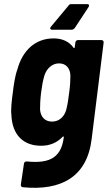

<svg xmlns="http://www.w3.org/2000/svg" viewBox="-20 -708 524 930"><path d="M403 -688H326C320 -688 316 -687 312 -681L227 -579C220 -571 223 -564 233 -564H326C332 -564 338 -567 342 -572L409 -674C414 -682 411 -688 403 -688ZM345 -502 342 -479C342 -475 338 -473 336 -477C315 -507 281 -522 240 -522C151 -522 89 -464 64 -371C54 -346 46 -295 42 -259C37 -225 32 -175 35 -153C39 -50 97 -2 179 -2C221 -2 255 -16 283 -45C286 -49 289 -47 289 -43C277 51 226 86 110 74C102 74 97 77 96 85L81 186C80 193 83 198 91 199C278 217 402 148 424 -35L482 -502C483 -509 478 -514 471 -514H358C351 -514 346 -509 345 -502ZM301 -177C292 -143 267 -119 232 -119C197 -119 176 -143 174 -178C174 -200 175 -226 179 -259C183 -291 188 -318 195 -342C206 -376 232 -401 266 -401C300 -401 320 -377 321 -342C321 -318 320 -296 315 -259C311 -223 307 -201 301 -177Z"/></svg>

Font: Barlow Semi Condensed
Style: Bold Italic
Weight: 700
Width: 4
Italic angle: -7°
Designer: Jeremy Tribby
Foundry: Tribby Type
Version: Version 1.422;hotconv 1.0.109;makeotfexe 2.5.65596